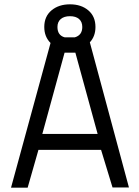

<svg xmlns="http://www.w3.org/2000/svg" viewBox="-20 -869 644 889"><path d="M422 -744Q422 -701 396 -673L577 -1H501L448 -175H158L108 0H31L214 -670Q185 -699 185 -744Q185 -793 218.5 -821Q252 -849 304 -849Q356 -849 389 -821Q422 -793 422 -744ZM279 -625 176 -249H432L329 -625ZM246 -744Q246 -705 280 -696H326Q361 -706 361 -744Q361 -768 346 -781Q331 -794 304 -794Q277 -794 261.5 -781Q246 -768 246 -744Z"/></svg>

Font: TypoPRO Titillium Text
Style: 400 wt
Weight: 400
Designer: Accademia di Belle Arti di Urbino and others
Foundry: Accademia di Belle Arti di Urbino and others.
Version: Version 25.000